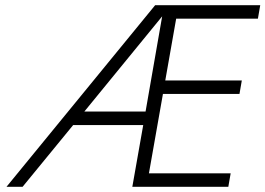

<svg xmlns="http://www.w3.org/2000/svg" viewBox="-20 -720 1023 740"><path d="M605 -657 305 -290H541ZM608 -358 554 -52H869L860 0H490L532 -238H262L67 0H5L578 -700H983L974 -648H659L617 -410H912L903 -358Z"/></svg>

Font: Renner* Light
Style: Light Italic
Weight: 300
Italic angle: -10°
Version: Version 003.000 ; ttfautohint (v0.97) -l 8 -r 50 -G 200 -x 1